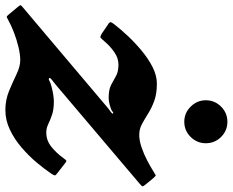

<svg xmlns="http://www.w3.org/2000/svg" viewBox="-146 -736 846 697"><g transform="rotate(90 276.5 -388.0)"><path d="M370.5 -634.5Q403 -634.5 425.8 -657.8Q448.5 -681 448.5 -712.5Q448.5 -745 425.8 -768Q403 -791 370.5 -791Q338.5 -791 315.5 -768Q292.5 -745 292.5 -712.5Q292.5 -681 315.5 -657.8Q338.5 -634.5 370.5 -634.5ZM18 -382Q10 -372 9 -367.5Q8 -363 19 -356.5L49 -336Q62 -328 65.2 -330.5Q68.5 -333 78 -344Q96 -365.5 117.8 -380.5Q139.5 -395.5 163 -395.5Q188.5 -395.5 204 -386.8Q219.5 -378 236.5 -369Q253.5 -360 283 -360Q298.5 -360 316.5 -366Q328 -369 333.2 -373.8Q338.5 -378.5 340.5 -375.5Q342 -372.5 335.2 -368Q328.5 -363.5 321 -357.5L-43.5 -49.5Q-51 -43.5 -52.2 -41Q-53.5 -38.5 -47.5 -31.5L-19.5 2Q-13 10 -10.5 10Q-8 10 1.5 4.5Q20 -6 46 -16Q72 -26 99 -32.5Q126 -39 147 -39Q170 -39 198 -25.5Q226 -12 258.5 1.5Q291 15 328 15Q365 15 399.5 -1.5Q434 -18 464.2 -44Q494.5 -70 518.8 -99Q543 -128 559.5 -152.5Q565.5 -162 565.2 -165Q565 -168 556 -174.5L522 -201Q514.5 -207.5 511.8 -206.2Q509 -205 503.5 -197Q483.5 -169.5 460.8 -151.5Q438 -133.5 409.5 -133.5Q394 -133.5 379.5 -140.5Q365 -147.5 345.8 -154.2Q326.5 -161 297 -161Q276.5 -161 244.5 -153Q227.5 -148.5 221 -144.5Q214.5 -140.5 212 -144.5Q210 -147.5 218 -153.5Q226 -159.5 238 -169.5L595.5 -472.5Q604.5 -480 604.8 -483Q605 -486 597.5 -495L574 -523.5Q567 -531.5 564.2 -530.5Q561.5 -529.5 552.5 -523.5Q535 -512.5 511.8 -500.2Q488.5 -488 463.8 -479.5Q439 -471 418 -471Q397 -471 379 -480.8Q361 -490.5 341.2 -503Q321.5 -515.5 295.5 -525.2Q269.5 -535 232 -535Q203 -535 172.8 -519.8Q142.5 -504.5 113.8 -480.8Q85 -457 60.2 -430.8Q35.5 -404.5 18 -382Z"/></g></svg>

Font: Besley
Style: Bold Italic
Weight: 700
Italic angle: -13°
Designer: Owen Earl
Foundry: indestructible type*
Version: Version 2.001